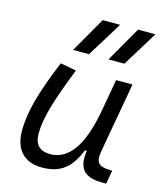

<svg xmlns="http://www.w3.org/2000/svg" viewBox="-119 -882 823 978"><g transform="rotate(15 293.0 -392.5)"><path d="M194.8 10.3Q124.5 10.3 86.7 -30Q48.8 -70.3 48.8 -145Q48.8 -222.2 74.2 -313Q99.6 -403.8 150.9 -527.3L234.9 -511.7Q183.1 -382.3 158.7 -297.4Q134.3 -212.4 134.3 -153.8Q134.3 -66.4 217.8 -66.4Q362.3 -66.4 413.1 -336.9V-336.4L445.3 -517.6H531.7L465.8 -146Q458 -103.5 471.9 -85.9Q485.8 -68.4 528.8 -67.4L545.4 -66.9L532.7 4.9H515.6Q437.5 4.9 410.4 -29.1Q383.3 -63 394.5 -130.9H384.8Q367.7 -88.9 344.5 -57.1Q321.3 -25.4 285.4 -7.6Q249.5 10.3 194.8 10.3ZM193.8 -609.4 300.3 -794.9H392.1L277.8 -609.4ZM380.4 -609.4 486.8 -794.9H578.6L464.4 -609.4Z"/></g></svg>

Font: Cascadia Mono PL SemiLight
Style: Italic
Weight: 350
Italic angle: -10°
Monospace: yes
Designer: Aaron Bell
Foundry: Saja Typeworks
Version: Version 2404.023; ttfautohint (v1.8.4)